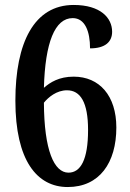

<svg xmlns="http://www.w3.org/2000/svg" viewBox="-20 -744 523 774"><path d="M253 10C381 10 449 -88 449 -230C449 -358 381 -435 277 -435C218 -435 182 -412 157 -390C162 -572 201 -671 273 -671C323 -671 343 -617 343 -549C405 -549 432 -576 432 -616C432 -672 385 -724 277 -724C118 -724 42 -573 42 -338C42 -97 129 10 253 10ZM256 -48C198 -48 158 -138 157 -330C175 -352 208 -380 250 -380C304 -380 335 -332 335 -220C335 -100 305 -48 256 -48Z"/></svg>

Font: Noto Serif Tamil Condensed SemiBold
Style: Regular
Weight: 600
Width: 3
Designer: Indian Type Foundry, Tom Grace, and the Monotype Design Team
Foundry: Monotype Imaging Inc.
Version: Version 2.004